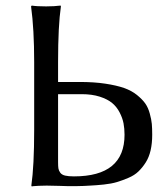

<svg xmlns="http://www.w3.org/2000/svg" viewBox="-20 -668 598 691"><path d="M147.9 0Q132.8 0 119.4 0.7Q106 1.5 100.1 2L94.2 2.9L92.8 0Q103 -71.3 103 -200.2V-444.8Q103 -563 91.8 -645L94.2 -647.9Q111.8 -645 146 -645Q161.6 -645 174.6 -645.8Q187.5 -646.5 192.9 -647.5L198.2 -647.9L199.2 -645Q189 -575.2 189 -444.8V-373H267.1Q318.4 -373 358.9 -366.9Q399.4 -360.8 426.5 -351.3Q453.6 -341.8 472.9 -326.2Q492.2 -310.5 502.7 -295.7Q513.2 -280.8 519 -259.5Q524.9 -238.3 526.4 -221.9Q527.8 -205.6 527.8 -183.1Q527.8 -151.9 522 -126.7Q516.1 -101.6 504.4 -83.3Q492.7 -64.9 478.3 -51Q463.9 -37.1 442.6 -28.1Q421.4 -19 401.4 -12.9Q381.3 -6.8 353.8 -3.9Q326.2 -1 303.7 0Q284.7 1.5 250 2Q228.5 2.4 194.8 1Q159.7 0 147.9 0ZM189 -329.1V-84Q189 -69.3 190.2 -61.8Q191.4 -54.2 196.8 -46.6Q202.1 -39.1 214.1 -36.1Q226.1 -33.2 246.1 -33.2Q428.2 -33.2 428.2 -183.1Q428.2 -205.1 424.6 -224.1Q420.9 -243.2 410.6 -263.2Q400.4 -283.2 383.8 -297.1Q367.2 -311 339.1 -320.1Q311 -329.1 273.9 -329.1Z"/></svg>

Font: Linux Biolinum G
Style: Regular
Weight: 400
Designer: Philipp H. Poll
Foundry: Philipp H. Poll
Version: Version 1.1.0 ; ttfautohint (v1.6)